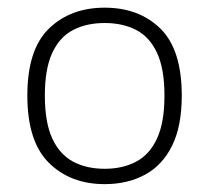

<svg xmlns="http://www.w3.org/2000/svg" viewBox="-20 -766 532 488"><path d="M246 -298Q159 -298 104.2 -352.2Q49.5 -406.5 49.5 -523Q49.5 -640 104.2 -693.2Q159 -746.5 246 -746.5Q333.5 -746.5 387.8 -693.2Q442 -640 442 -523Q442 -445 417.2 -395.2Q392.5 -345.5 348.2 -321.8Q304 -298 246 -298ZM246 -337Q292 -337 326.2 -355.2Q360.5 -373.5 379.2 -414.2Q398 -455 398 -523Q398 -591 379.2 -631.5Q360.5 -672 326.2 -689.8Q292 -707.5 246 -707.5Q200 -707.5 165.8 -689.8Q131.5 -672 112.8 -631.5Q94 -591 94 -523Q94 -455 112.8 -414.2Q131.5 -373.5 165.8 -355.2Q200 -337 246 -337Z"/></svg>

Font: Encode Sans SC SemiExpanded ExtraLight
Style: Regular
Weight: 250
Width: 6
Designer: Multiple Designers
Foundry: Impallari Type
Version: Version 3.002